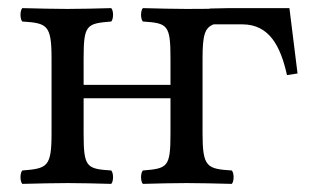

<svg xmlns="http://www.w3.org/2000/svg" viewBox="-20 -451 764 473"><path d="M497 -430 495 -429.3C475.2 -429.3 455.7 -429 439 -429C411 -429 371 -430 332 -431C326 -425 326 -404 332 -398C393 -394 400 -390 400 -307V-242H186V-307C186 -390 193 -393 254 -398C260 -404 260 -425 254 -431C216 -430 177.8 -429 146 -429C116.4 -429 75 -430 35 -431C29 -425 29 -404 35 -398C96 -394 107 -390 107 -307V-122C107 -39 96 -36 35 -31C29 -25 29 -4 35 2C75 1 115.2 0 147 0C178.8 0 218 1 254 2C260 -4 260 -25 254 -31C193 -35 186 -39 186 -122V-209H400V-122C400 -39 393 -36 332 -31C326 -25 326 -4 332 2C368 1 405.2 0 440 0C470.3 0 512 1 551 2C557 -4 557 -25 551 -31C490 -35 479 -39 479 -122V-307C479 -363.2 484.1 -382.7 506.2 -391H577C643 -391 671 -338 687 -266L713 -270L693 -431H594H551H545Z"/></svg>

Font: Libertinus Serif
Style: Regular
Weight: 400
Designer: Philipp H. Poll
Foundry: Khaled Hosny
Version: Version 6.2